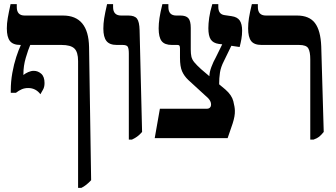

<svg xmlns="http://www.w3.org/2000/svg" viewBox="-20 -667 1623 927"><path d="M175 -212Q165 -226 150 -234Q135 -242 116 -242Q99 -242 85 -236Q71 -230 57 -219H32V-231Q32 -273 39.5 -315Q47 -357 58.5 -392Q70 -427 80 -448V-450H78Q43 -450 28 -469Q13 -488 13 -530Q13 -554 17.5 -580Q22 -606 31 -647H61V-633Q61 -592 99 -592H284Q407 -592 410 -440L420 203Q396 229 373 240H357V-372Q357 -416 339 -433Q321 -450 277 -450H126Q116 -427 104.5 -388Q93 -349 93 -310V-305Q103 -313 116.5 -319Q130 -325 143 -325Q163 -325 179 -311Q195 -297 195 -266Q195 -246 187 -233Q179 -220 175 -212Z M602 7V-408Q602 -432 597 -441Q592 -450 572 -450H544Q509 -450 494 -469Q479 -488 479 -529Q479 -553 483 -578.5Q487 -604 497 -647H526V-633Q526 -592 565 -592H600Q630 -592 641.5 -577Q653 -562 654 -521L666 -30Q653 -15 641.5 -7Q630 1 617 7Z M727 0 752 -142H978Q989 -142 994 -148Q999 -153 999 -163Q999 -178 985 -193L889 -281Q869 -300 859 -323Q849 -346 849 -387V-432Q849 -443 846.5 -446.5Q844 -450 837 -450H810Q775 -450 760.5 -468.5Q746 -487 746 -530Q746 -553 750 -580Q754 -607 764 -647H793V-633Q793 -592 831 -592H851Q878 -592 889.5 -579Q901 -566 901 -532V-428Q901 -408 904 -394Q907 -380 918 -366.5Q929 -353 951 -333L991 -299Q991 -318 1000.5 -343.5Q1010 -369 1022 -390L1053 -453L1036 -455Q1009 -459 997.5 -476.5Q986 -494 986 -531Q986 -553 990 -581.5Q994 -610 1005 -647H1034V-634Q1034 -598 1064 -594L1098 -589Q1126 -585 1137.5 -568Q1149 -551 1149 -519Q1149 -498 1145.5 -478.5Q1142 -459 1137 -440L1097 -446L1061 -372Q1046 -343 1042 -316.5Q1038 -290 1038 -260L1068 -235Q1099 -208 1106.5 -178.5Q1114 -149 1114 -132Q1115 -107 1103 -70Q1091 -33 1079 0Z M1478 7V-381Q1478 -417 1468.5 -433.5Q1459 -450 1424 -450H1243Q1207 -450 1192.5 -469Q1178 -488 1178 -530Q1178 -554 1182 -580Q1186 -606 1196 -647H1225V-633Q1225 -592 1264 -592H1414Q1473 -592 1500.5 -556Q1528 -520 1531 -443L1543 -30Q1531 -15 1521 -7Q1511 1 1494 7Z"/></svg>

Font: Noto Serif Hebrew Condensed
Style: Bold
Weight: 700
Width: 3
Designer: Monotype Design Team
Foundry: Monotype Imaging Inc.
Version: Version 2.004; ttfautohint (v1.8.4.7-5d5b)